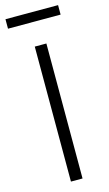

<svg xmlns="http://www.w3.org/2000/svg" viewBox="-132 -914 542 959"><g transform="rotate(-15 139.0 -434.0)"><path d="M3 -868H275V-819H3ZM109 -698H169V0H109Z"/></g></svg>

Font: Plexus Sans Light
Style: Regular
Weight: 300
Version: Version 2.001;PS 002.001;hotconv 1.0.70;makeotf.lib2.5.58329